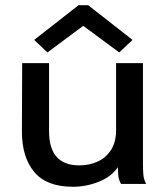

<svg xmlns="http://www.w3.org/2000/svg" viewBox="-20 -705 640 736"><path d="M260 11Q159 11 111.5 -45.5Q64 -102 64 -201L65 -463H168V-202Q168 -71 284 -71Q322 -71 354 -85.5Q386 -100 405.5 -130Q425 -160 425 -206V-463H528V-73Q528 -53 529.5 -35.5Q531 -18 540 0H444Q435 -16 433.5 -32Q432 -48 432 -64Q406 -27 358 -8Q310 11 260 11ZM162 -504 111 -552 281 -685H318L488 -552L437 -504L299 -606Z"/></svg>

Font: Inconsolata Expanded SemiBold
Style: Regular
Weight: 600
Width: 7
Monospace: yes
Designer: Raph Levien, Cyreal, Brenton Simpson
Foundry: Raph Levien, Cyreal, Google
Version: Version 3.001; ttfautohint (v1.8.2.53-6de2)